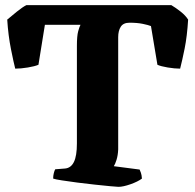

<svg xmlns="http://www.w3.org/2000/svg" viewBox="-20 -724 757 744"><path d="M439 0Q432 0 407 -2.5Q382 -5 348 -8.5Q314 -12 280 -16.5Q246 -21 220 -25Q194 -29 186 -32Q186 -43 188.5 -53Q191 -63 194 -68L232 -71Q255 -73 266.5 -96.5Q278 -120 278 -168V-546Q278 -585 283 -603Q288 -621 292 -628H154L129 -473Q115 -467 88 -462.5Q61 -458 39 -458Q33 -481 22.5 -533.5Q12 -586 8 -648Q23 -661 45.5 -679Q68 -697 82 -704H644Q661 -694 680 -679Q699 -664 709 -648Q705 -583 695.5 -536Q686 -489 678 -458Q657 -458 630 -462.5Q603 -467 590 -473L565 -623Q555 -627 533.5 -631.5Q512 -636 482 -636Q458 -636 448 -620.5Q438 -605 438 -580V-145Q437 -122 431.5 -104.5Q426 -87 421 -80L521 -67Q523 -63 526 -54.5Q529 -46 530 -32Q514 -20 485.5 -10Q457 0 439 0Z"/></svg>

Font: Texturina ExtraBold
Style: Regular
Weight: 800
Designer: Guillermo Torres Carreño
Foundry: Omnibus-Type
Version: Version 1.002; ttfautohint (v1.8.3)